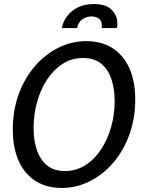

<svg xmlns="http://www.w3.org/2000/svg" viewBox="-20 -918 714 952"><path d="M285.5 14Q211 14 156.8 -20.2Q102.5 -54.5 73 -119.5Q43.5 -184.5 43.5 -276Q43.5 -370.5 72.5 -450.2Q101.5 -530 152.5 -589.2Q203.5 -648.5 269.2 -681.2Q335 -714 408.5 -714Q483 -714 537.2 -679.8Q591.5 -645.5 621 -580.8Q650.5 -516 650.5 -424Q650.5 -329.5 621.2 -249.8Q592 -170 541 -110.8Q490 -51.5 424.2 -18.8Q358.5 14 285.5 14ZM302 -70Q357.5 -70 403 -98.8Q448.5 -127.5 481 -176.8Q513.5 -226 531 -288.2Q548.5 -350.5 548.5 -417.5Q548.5 -478 532.2 -526.2Q516 -574.5 481.5 -602.5Q447 -630.5 392 -630.5Q336 -630.5 290.8 -601.5Q245.5 -572.5 213.2 -523.2Q181 -474 163.8 -412Q146.5 -350 146.5 -283Q146.5 -223 162.5 -174.8Q178.5 -126.5 212.8 -98.2Q247 -70 302 -70ZM286.5 -779Q292 -809.5 312 -836.8Q332 -864 365.5 -881Q399 -898 445 -898Q506 -898 534 -869.2Q562 -840.5 562 -801Q562 -796 561.5 -790.5Q561 -785 560 -779H484Q485 -785 485 -791.5Q485 -814.5 470.5 -825.5Q456 -836.5 434 -836.5Q409 -836.5 388.5 -822.5Q368 -808.5 362.5 -779Z"/></svg>

Font: Cabin
Style: Italic
Weight: 400
Width: 4
Italic angle: -10°
Designer: Pablo Impallari
Foundry: Pablo Impallari. http://www.impallari.com Igino Marini. http://www.ikern.com
Version: Version 3.001